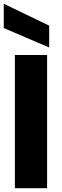

<svg xmlns="http://www.w3.org/2000/svg" viewBox="-20 -999 329 1019"><path d="M0 0ZM0 0ZM230 0H59V-707H230ZM241 -747 0 -850V-979L241 -863Z"/></svg>

Font: Ulagadi Sans
Style: Bold
Weight: 700
Designer: Ninad Kale (Devanagari), Jonny Pinhorn (Latin)
Foundry: Indian Type Foundry
Version: Version 3.01;March 29, 2020;FontCreator 12.0.0.2522 64-bit; 